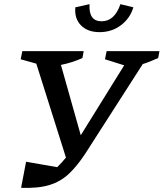

<svg xmlns="http://www.w3.org/2000/svg" viewBox="-20 -895 784 920"><path d="M81 5 105 -120 254 -94Q276 -115 296 -140L154 -590L79 -611L87 -650H381L375 -617Q327 -595 272 -584L367 -247L575 -582L483 -611L491 -650H744L738 -617Q717 -608 699 -600.5Q681 -593 664 -588L390 -161Q351 -101 311 -63Q271 -25 217 -8.5Q163 8 81 5ZM457 -741Q400 -741 368 -773.5Q336 -806 341 -860L409 -875Q404 -793 467 -793Q529 -793 557 -875L619 -860Q604 -808 560 -774.5Q516 -741 457 -741Z"/></svg>

Font: Piazzolla Medium
Style: Italic
Weight: 500
Italic angle: -11.3°
Designer: Juan Pablo del Peral
Foundry: Huerta Tipografica
Version: Version 1.330